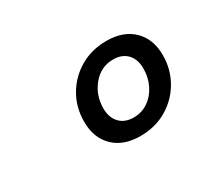

<svg xmlns="http://www.w3.org/2000/svg" viewBox="-70 -855 726 631"><g transform="rotate(-30 293.0 -539.5)"><path d="M313.5 -376Q249 -376 212.4 -412.1Q175.8 -448.2 175.8 -508.8Q175.8 -563.5 201.4 -607.4Q227.1 -651.4 271.2 -677.2Q315.4 -703.1 371.6 -703.1Q435.5 -703.1 472.4 -667.2Q509.3 -631.3 509.3 -570.3Q509.3 -516.1 483.6 -471.9Q458 -427.7 413.8 -401.9Q369.6 -376 313.5 -376ZM324.7 -439.9Q355.5 -439.9 379.9 -456.8Q404.3 -473.6 418.2 -502Q432.1 -530.3 432.1 -564Q432.1 -598.6 413.1 -618.9Q394 -639.2 359.9 -639.2Q314 -639.2 283.2 -602.5Q252.4 -565.9 252.4 -515.1Q252.4 -481 271.7 -460.4Q291 -439.9 324.7 -439.9Z"/></g></svg>

Font: Cascadia Mono PL SemiLight
Style: Italic
Weight: 350
Italic angle: -10°
Monospace: yes
Designer: Aaron Bell
Foundry: Saja Typeworks
Version: Version 2404.023; ttfautohint (v1.8.4)